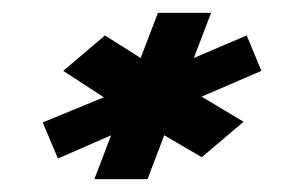

<svg xmlns="http://www.w3.org/2000/svg" viewBox="-20 -687 472 298"><path d="M141.2 -536 46.3 -497 69.9 -441 152.4 -477 126.5 -409H209L234.9 -477L293.2 -443L358 -498L292.9 -537L385.7 -577L362.9 -632L280.8 -597L307.6 -667H225.1L198.3 -597L142.9 -632L78.2 -577Z"/></svg>

Font: Din Kursivschrift
Style: Breit
Weight: 400
Version: Version 1.089